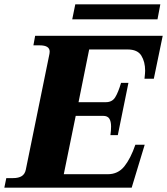

<svg xmlns="http://www.w3.org/2000/svg" viewBox="-48 -865 770 885"><path d="M678 -776H285L299 -845H691ZM618 -502Q621 -529 621 -539Q621 -580 603.5 -608.5Q586 -637 540 -637H363L314 -394H440Q469 -394 483 -416.5Q497 -439 510 -483H544L495 -242H461Q464 -263 464 -282Q464 -305 456 -318Q448 -331 427 -331H301L246 -62H449Q496 -62 525 -98Q554 -134 576 -198H619L559 0H-28L-19 -44H11Q38 -44 52.5 -53.5Q67 -63 71 -83L180 -617Q181 -621 181 -627Q181 -656 135 -656H106L114 -700H702L661 -502Z"/></svg>

Font: Taviraj
Style: Bold Italic
Weight: 700
Italic angle: -12°
Designer: Katatrad Team
Foundry: CadsonDemak
Version: Version 1.001